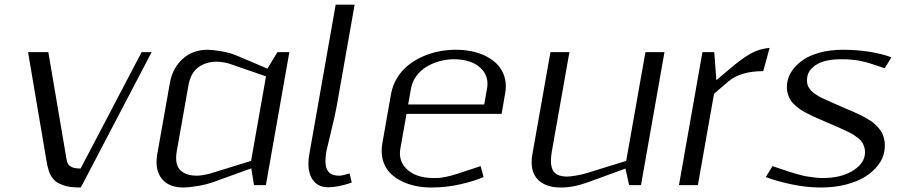

<svg xmlns="http://www.w3.org/2000/svg" viewBox="-20 -812 3955 842"><path d="M333.5 -72.8 601.1 -583.5H645L339.8 0L333.5 10.3Q310.5 10.3 292 8.1Q273.4 5.9 259.5 1Q245.6 -3.9 234.9 -9.5Q224.1 -15.1 216.3 -24.2Q208.5 -33.2 203.4 -41.3Q198.2 -49.3 194.3 -61.8Q190.4 -74.2 188.2 -84Q186 -93.8 183.6 -108.4L103 -583.5H191.9L268.1 -135.3Q268.6 -131.8 269.5 -126Q271.5 -114.7 272.5 -109.6Q273.4 -104.5 276.4 -97.2Q279.3 -89.8 283.2 -86.7Q287.1 -83.5 293.7 -79.8Q300.3 -76.2 310.1 -74.7Q319.8 -73.2 333.5 -72.8Z M1082 -73.7 916 -13.7Q883.8 -2 844 4.2Q804.2 10.3 784.7 10.3Q727.1 10.3 696.8 -20Q666.5 -50.3 666.5 -101.1Q666.5 -116.7 669.4 -134.3L725.1 -448.7Q736.3 -512.7 780.5 -553.2Q824.7 -593.8 891.1 -593.8Q910.6 -593.8 948.2 -587.6Q985.8 -581.5 1014.2 -569.8L1152.8 -511.2L1196.8 -583.5H1249L1146 0H1093.8ZM1146.5 -477.1 987.3 -532.2Q976.1 -536.1 959 -538.8Q941.9 -541.5 931.2 -541.5Q882.8 -541.5 849.1 -516.4Q815.4 -491.2 806.2 -436.5L754.9 -147Q752.4 -132.3 752.4 -119.6Q752.4 -79.1 776.9 -60.3Q801.3 -41.5 842.8 -41.5Q853.5 -41.5 871.6 -44.4Q889.6 -47.4 902.8 -51.3L1081.1 -106.4Z M1452.1 -791.5H1535.2L1456.1 -343.8Q1450.7 -312.5 1431.6 -234.4Q1412.6 -156.2 1411.6 -149.9Q1407.2 -124 1407.2 -105.5Q1407.2 -73.7 1421.4 -57.6Q1435.5 -41.5 1467.8 -41.5Q1481 -41.5 1513.2 -51.3L1522.5 -11.2Q1461.9 9.3 1420.4 9.3Q1377.4 9.3 1355 -18.8Q1332.5 -46.9 1332.5 -94.7Q1332.5 -113.8 1336.4 -135.3Z M1656.7 -183.1 1694.8 -399.9Q1701.7 -438 1721.4 -470.2Q1741.2 -502.4 1769 -524.9Q1796.9 -547.4 1831.8 -563.2Q1866.7 -579.1 1903.8 -586.4Q1940.9 -593.8 1979 -593.8Q2013.7 -593.8 2045.7 -587.6Q2077.6 -581.5 2105.5 -568.4Q2133.3 -555.2 2153.8 -536.6Q2174.3 -518.1 2186.3 -491.5Q2198.2 -464.8 2198.2 -433.1Q2198.2 -417 2194.8 -399.9L2179.7 -312.5H1762.7L1735.8 -160.6Q1733.9 -149.9 1733.9 -139.6Q1733.9 -105.5 1754.9 -80.1Q1775.9 -54.7 1808.3 -43Q1840.8 -31.2 1879.9 -31.2Q1894.5 -31.2 1904.3 -31.7Q1914.1 -32.2 1936.3 -36.6Q1958.5 -41 1985.4 -49.8L2087.9 -83.5L2100.6 -35.6Q2066.9 -20 2003.4 -4.9Q1939.9 10.3 1872.6 10.3Q1837.9 10.3 1806.2 4.2Q1774.4 -2 1746.6 -14.9Q1718.8 -27.8 1698 -46.4Q1677.2 -64.9 1665.5 -91.6Q1653.8 -118.2 1653.8 -149.9Q1653.8 -166 1656.7 -183.1ZM2115.7 -422.9Q2117.7 -433.6 2117.7 -444.3Q2117.7 -478.5 2096.9 -503.7Q2076.2 -528.8 2043.7 -540.5Q2011.2 -552.2 1971.7 -552.2Q1939.9 -552.2 1908.9 -543.9Q1877.9 -535.6 1851.6 -520Q1825.2 -504.4 1806.4 -479.2Q1787.6 -454.1 1782.2 -422.9L1770 -354H2103.5Z M2399.9 -147Q2396 -124 2396 -106.4Q2396 -70.8 2413.1 -54.2Q2430.2 -37.6 2466.3 -37.6Q2480 -37.6 2505.6 -42Q2531.2 -46.4 2547.9 -51.3L2726.1 -106.4L2810.5 -583.5H2894L2791 0H2738.8L2723.1 -72.8L2561 -13.7Q2497.1 10.3 2439 10.3Q2379.9 10.3 2345.7 -18.1Q2311.5 -46.4 2311.5 -100.6Q2311.5 -116.7 2314.5 -134.3L2394 -583.5H2477.1Z M3327.1 -500Q3228 -500 3174.8 -455.1L3111.3 -400.9L3040.5 0H2957.5L3060.5 -583.5H3112.3L3121.6 -460.4L3178.2 -508.3Q3233.4 -555.2 3271.5 -576.7Q3309.6 -598.1 3355 -602.1Z M3432.6 -452.1Q3437.5 -480 3455.3 -504.6Q3473.1 -529.3 3502.4 -549.6Q3531.7 -569.8 3576.9 -581.8Q3622.1 -593.8 3676.3 -593.8Q3737.8 -593.8 3794.2 -584.7Q3850.6 -575.7 3889.2 -560.5L3859.9 -512.7Q3854.5 -514.6 3836.7 -520.5Q3818.8 -526.4 3814.5 -527.8Q3810.1 -529.3 3795.7 -533.9Q3781.2 -538.6 3775.9 -539.6Q3770.5 -540.5 3758.1 -543.7Q3745.6 -546.9 3737.8 -547.6Q3730 -548.3 3718.3 -549.8Q3706.5 -551.3 3695.3 -551.8Q3684.1 -552.2 3670.9 -552.2Q3600.6 -552.2 3563.5 -530.5Q3526.4 -508.8 3520.5 -476.1Q3519 -467.3 3519 -459.5Q3519 -450.2 3521 -442.1Q3522.9 -434.1 3527.8 -426.8Q3532.7 -419.4 3537.6 -413.8Q3542.5 -408.2 3552.2 -401.6Q3562 -395 3569.1 -390.6Q3576.2 -386.2 3590.1 -379.9Q3604 -373.5 3612.8 -369.4Q3621.6 -365.2 3639.2 -357.7Q3656.7 -350.1 3667 -345.7Q3676.8 -341.3 3693.1 -334.2Q3709.5 -327.1 3720.5 -322.5Q3731.4 -317.9 3746.8 -310.5Q3762.2 -303.2 3772.7 -297.4Q3783.2 -291.5 3796.1 -283.2Q3809.1 -274.9 3817.6 -266.8Q3826.2 -258.8 3835 -248.3Q3843.8 -237.8 3848.9 -227.1Q3854 -216.3 3857.2 -202.9Q3860.4 -189.5 3860.4 -174.8Q3860.4 -161.6 3857.9 -147Q3852.5 -116.2 3831.3 -88.1Q3810.1 -60.1 3775.6 -38.1Q3741.2 -16.1 3690.7 -2.9Q3640.1 10.3 3580.1 10.3Q3516.6 10.3 3450 -3.9Q3383.3 -18.1 3338.4 -35.6L3367.7 -83.5Q3372.6 -82 3403.3 -71.5Q3434.1 -61 3442.6 -58.3Q3451.2 -55.7 3476.3 -48.3Q3501.5 -41 3515.4 -38.8Q3529.3 -36.6 3549.8 -33.9Q3570.3 -31.2 3588.4 -31.2Q3664.1 -31.2 3714.4 -60.1Q3764.6 -88.9 3772 -129.4Q3773.4 -138.2 3773.4 -146.5Q3773.4 -158.7 3769.5 -169.4Q3765.6 -180.2 3760.5 -188.5Q3755.4 -196.8 3744.6 -205.3Q3733.9 -213.9 3725.1 -219.7Q3716.3 -225.6 3700.2 -233.4Q3684.1 -241.2 3673.3 -246.1Q3662.6 -251 3642.8 -259.5Q3623 -268.1 3611.8 -272.9Q3602.1 -277.3 3581.8 -286.1Q3561.5 -294.9 3549.8 -300Q3538.1 -305.2 3520 -314.5Q3502 -323.7 3491.2 -331.1Q3480.5 -338.4 3467.5 -349.6Q3454.6 -360.8 3447.5 -372.1Q3440.4 -383.3 3435.5 -397.9Q3430.7 -412.6 3430.7 -429.2Q3430.7 -440.4 3432.6 -452.1Z"/></svg>

Font: Resagnicto
Style: Italic
Weight: 500
Italic angle: -10°
Version: Version 0.999